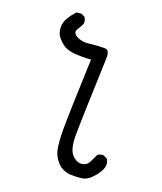

<svg xmlns="http://www.w3.org/2000/svg" viewBox="-138 -846 776 921"><g transform="rotate(20 250.0 -385.0)"><path d="M291 -200.2Q291 -271.5 303.2 -605.5Q302.2 -626.5 293.9 -634.8Q288.1 -640.1 278.3 -640.1Q276.9 -640.1 274.4 -640.1Q239.7 -640.1 204.1 -635.3Q194.3 -633.8 186 -633.8Q160.2 -633.8 140.1 -644Q120.1 -654.3 120.1 -668Q120.1 -674.3 125.5 -682.1Q136.7 -698.2 144 -715.8Q144.5 -718.3 144.5 -720.7Q144.5 -736.3 135.7 -748.5L118.2 -757.3L93.8 -755.4Q49.3 -708.5 46.4 -671.4Q45.9 -667.5 45.9 -663.6Q45.9 -631.3 66.9 -608.4Q90.3 -582 114 -574Q137.7 -565.9 168 -564.9Q178.2 -564.5 194.1 -564.5Q210 -564.5 235.8 -566.4Q225.1 -287.6 225.1 -211.4Q225.1 -175.3 227.3 -147.7Q229.5 -120.1 232.9 -104.5Q239.3 -73.2 263.2 -46.4Q286.1 -20 325.7 -14.2Q336.4 -13.7 352.3 -13.7Q368.2 -13.7 388.2 -16.1Q417 -19.5 443.8 -50.3Q471.7 -81.1 477.1 -107.4Q478 -112.3 478 -117.2Q478 -133.8 468.8 -146L451.2 -154.8Q448.7 -155.3 446.3 -155.3Q430.7 -155.3 420.4 -146.5Q401.4 -105.5 396 -97.7Q384.8 -82.5 362.8 -80.6Q360.8 -80.6 358.9 -80.6Q335.4 -80.6 314 -104.5Q291.5 -130.4 291 -195.3Q291 -197.8 291 -200.2Z"/></g></svg>

Font: Bakudai
Style: Light
Weight: 300
Version: Version 1.48